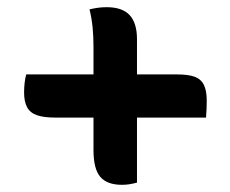

<svg xmlns="http://www.w3.org/2000/svg" viewBox="-20 -567 640 534"><path d="M229 -541Q242 -544 253 -545.5Q264 -547 277 -547Q320 -547 340.5 -525Q361 -503 361 -458Q361 -391 361 -324.5Q361 -258 361 -191.5Q361 -125 361 -59Q349 -56 339.5 -54.5Q330 -53 319 -53Q278 -53 259 -75Q240 -97 240 -150Q240 -198 240 -246Q240 -294 240 -342Q240 -390 240 -437Q240 -467 237.5 -491.5Q235 -516 229 -541ZM53 -360H472Q504 -360 521.5 -353.5Q539 -347 547 -331Q555 -315 555 -287Q555 -276 554.5 -264Q554 -252 553 -240H133Q102 -240 83 -246.5Q64 -253 55.5 -268.5Q47 -284 47 -310Q47 -323 48.5 -336.5Q50 -350 53 -360Z"/></svg>

Font: Recursive Monospace Casual SemiBold
Style: Regular
Weight: 600
Version: Version 1.047